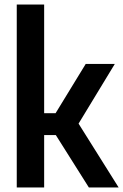

<svg xmlns="http://www.w3.org/2000/svg" viewBox="-20 -828 544 848"><path d="M372.5 0 226.5 -231.5H175V0H54V-808H175V-328H225.5L358.5 -545.5H487L327 -282L504 0Z"/></svg>

Font: Encode Sans Condensed SemiBold
Style: Regular
Weight: 600
Width: 3
Designer: Multiple Designers
Foundry: Impallari Type
Version: Version 2.000